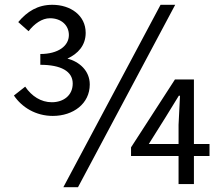

<svg xmlns="http://www.w3.org/2000/svg" viewBox="-20 -767 929 800"><path d="M99 -637C123 -668 155 -691 188 -691C235 -691 267 -662 267 -621C267 -576 223 -542 148 -542V-497C234 -497 283 -470 283 -419C283 -369 244 -341 196 -341C151 -341 112 -366 85 -406L38 -369C71 -320 129 -284 200 -284C285 -284 354 -335 354 -415C354 -473 310 -510 261 -523C305 -543 337 -578 337 -630C337 -703 274 -747 198 -747C137 -747 93 -719 56 -675ZM649 -747 244 13H305L710 -747ZM600 -167 669 -277 725 -368H730L724 -247V-167ZM853 -167H788V-436H709L526 -153V-117H724V0H788V-117H853Z"/></svg>

Font: Noto Sans JP Regular
Style: Regular
Weight: 400
Designer: Ryoko NISHIZUKA (kana & ideographs); Paul D. Hunt (Latin, Greek & Cyrillic); Wenlong ZHANG (bopomofo); Sandoll Communica
Foundry: Adobe Systems Incorporated
Version: Version 1.004;PS 1.004;hotconv 1.0.82;makeotf.lib2.5.63406